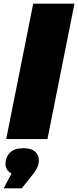

<svg xmlns="http://www.w3.org/2000/svg" viewBox="-39 -762 428 1052"><path d="M-5 0 143 -742H369L221 0ZM-19 270 58 125 73 198Q33 198 12 181Q-9 164 -9 137Q-9 99 15.5 74.5Q40 50 89 50Q133 50 153.5 69Q174 88 174 116Q174 135 166 154Q158 173 132 205L80 270Z"/></svg>

Font: Montserrat Thin Black
Style: Italic
Weight: 900
Italic angle: -11.3°
Version: Version 9.000